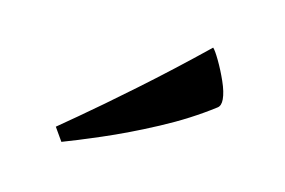

<svg xmlns="http://www.w3.org/2000/svg" viewBox="-35 -729 387 261"><g transform="rotate(10 158.5 -599.0)"><path d="M61 -518 50 -537Q50 -537 78 -556.5Q106 -576 150.5 -609Q195 -642 242 -680Q245 -677 251 -664.5Q257 -652 262 -637.5Q267 -623 267 -613Q267 -604 262 -601Q229 -580 189 -563Q149 -546 114 -534.5Q79 -523 61 -518Z"/></g></svg>

Font: Mate SC
Style: Regular
Weight: 400
Designer: Eduardo Rodriguez Tunni
Foundry: Eduardo Rodriguez Tunni
Version: Version 1.003; ttfautohint (v1.8.4.7-5d5b);gftools[0.9.24]